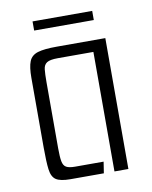

<svg xmlns="http://www.w3.org/2000/svg" viewBox="-70 -626 536 679"><g transform="rotate(-10 198.0 -286.5)"><path d="M128.4 0Q92.5 0 77 -10.2Q61.5 -20.3 58 -47.9Q54.5 -75.5 54.5 -126.8V-376.8Q54.5 -415.8 62.6 -435.9Q70.6 -455.9 93.7 -463Q116.7 -470 161.7 -470H336.4V0H286.4V-429.2H158.5Q130.5 -429.2 119.3 -422Q108 -414.8 106.3 -398.4Q104.5 -382 104.5 -352.8V-115Q104.5 -84.2 107.5 -68.2Q110.5 -52.2 120.7 -46.5Q130.8 -40.8 152.1 -40.8H254.6L248.3 0ZM93.2 -540V-572.8H307.4V-540Z"/></g></svg>

Font: Smooch Sans Thin
Style: Regular
Weight: 100
Designer: Robert E. Leuschke
Foundry: Robert E. Leuschke
Version: Version 1.010